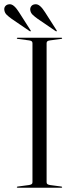

<svg xmlns="http://www.w3.org/2000/svg" viewBox="-41 -876 348 896"><path d="M176.5 -25.5Q176.5 -19.5 180.2 -16.8Q184 -14 192.5 -12.5L245 -5.5Q249 -5 249 -2.5Q249 -1.5 248.2 -0.8Q247.5 0 245.5 0H41.5Q39.5 0 38.5 -0.8Q37.5 -1.5 37.5 -2.5Q37.5 -5 42 -5.5L94.5 -12.5Q103 -14 106.8 -16.8Q110.5 -19.5 110.5 -25.5V-674.5Q110.5 -680.5 106.8 -683.5Q103 -686.5 94.5 -687.5L42 -694.5Q37.5 -695 37.5 -697.5Q37.5 -698.5 38.5 -699.2Q39.5 -700 41.5 -700H245.5Q247.5 -700 248.2 -699.2Q249 -698.5 249 -697.5Q249 -695 245 -694.5L192.5 -687.5Q184 -686.5 180.2 -683.5Q176.5 -680.5 176.5 -674.5ZM48 -818.5 101 -735.5Q102.5 -734 102.8 -732.8Q103 -731.5 102.5 -730.5Q101.5 -729.5 100.2 -729.8Q99 -730 97 -731L13.5 -788Q0 -797.5 -9.8 -807Q-19.5 -816.5 -21 -830.5Q-22 -840.5 -15.8 -847.8Q-9.5 -855 1.5 -856Q13.5 -857.5 25 -847.2Q36.5 -837 48 -818.5ZM169.5 -818.5 222.5 -735.5Q224 -734 224.2 -732.8Q224.5 -731.5 224 -730.5Q223 -729.5 221.8 -729.8Q220.5 -730 218.5 -731L135 -788Q121.5 -797.5 111.5 -807Q101.5 -816.5 100 -830.5Q99.5 -840.5 105.5 -847.8Q111.5 -855 122.5 -856Q135 -857.5 146.5 -847.2Q158 -837 169.5 -818.5Z"/></svg>

Font: Fraunces 120pt Light
Style: Regular
Weight: 300
Version: Version 1.000;[b76b70a41]